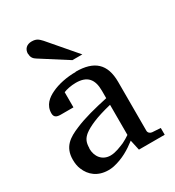

<svg xmlns="http://www.w3.org/2000/svg" viewBox="-180 -838 868 955"><g transform="rotate(-30 254.0 -361.0)"><path d="M133 -130C133 -164 142 -182 164 -200C178 -211 198 -222 224 -233C250 -244 285 -255 330 -266V-93C317 -84 303 -76 289 -69C267 -60 236 -46 207 -46C160 -46 132 -82 132 -129ZM264 -493C211 -493 160 -482 123 -464C89 -448 56 -422 56 -375C56 -352 71 -346 93 -346H166V-433C182 -440 210 -446 237 -446C302 -446 330 -413 330 -347V-304C257 -288 192 -272 136 -248C81 -225 33 -197 33 -122C33 -101 36 -82 43 -66C61 -21 100 12 162 12C172 12 182 11 192 9C248 -3 291 -30 330 -60L343 -1H491V-40L443 -43C432 -44 422 -52 422 -64V-344C422 -448 370 -494 264 -494ZM104 -688C104 -668 114 -657 127 -649L279 -552H336L203 -707C188 -722 179 -734 149 -734C121 -734 103 -717 103 -689Z"/></g></svg>

Font: Veleka
Style: Regular
Weight: 400
Designer: Stefan Peev, Context Ltd, 2016; SIL International, 1997-2014.
Foundry: Stefan Peev, Context Ltd, 2016
Version: Version 1.000